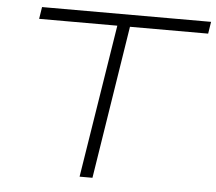

<svg xmlns="http://www.w3.org/2000/svg" viewBox="-51 -761 920 817"><g transform="rotate(5 409.0 -352.5)"><path d="M318 0 422 -654H88L96 -705H818L810 -654H476L373 0Z"/></g></svg>

Font: Nunito Sans 7pt Expanded ExtraLight
Style: Italic
Weight: 250
Width: 7
Italic angle: -9°
Designer: Vernon Adams
Foundry: Vernon Adams
Version: Version 3.101;gftools[0.9.27]